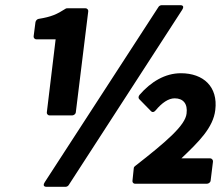

<svg xmlns="http://www.w3.org/2000/svg" viewBox="-20 -698 867 742"><path d="M161 -264C160 -259 164 -252 172 -252H259C264 -252 272 -256 273 -264L321 -654C322 -659 318 -666 310 -666H241C239 -666 235 -666 233 -664C200 -643 179 -633 129 -625C123 -624 118 -618 117 -612L110 -558C109 -553 113 -546 121 -546H195ZM233 24C237 24 242 22 245 18L684 -660C697 -680 675 -678 675 -678H605C601 -678 596 -676 593 -672L153 6C140 26 162 24 162 24ZM492 0C491 5 494 12 502 12H780C785 12 793 8 794 0L803 -73C804 -78 800 -86 792 -86H681C747 -149 804 -204 812 -273C823 -363 766 -415 679 -415C618 -415 563 -382 519 -331C515 -326 514 -319 518 -315L563 -269C570 -261 578 -267 581 -271C606 -301 631 -318 655 -318C688 -318 706 -297 701 -259C696 -214 626 -153 503 -57C500 -55 497 -52 497 -48Z"/></svg>

Font: Falling Sky
Style: BdObl
Weight: 700
Designer: Paul D. Hunt
Foundry: Adobe Systems Incorporated
Version: Version 1.02